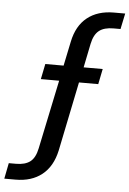

<svg xmlns="http://www.w3.org/2000/svg" viewBox="-114 -773 662 983"><g transform="rotate(5 217.5 -281.0)"><path d="M-38 86H-1Q46 86 72 66Q98 46 108 -3L182 -357H88L104 -436H198L224 -561Q241 -644 294.5 -686.5Q348 -729 431 -729H489L472 -648H436Q388 -648 362 -627.5Q336 -607 326 -559L301 -436H399L383 -357H284L211 -1Q193 82 139.5 124.5Q86 167 4 167H-54Z"/></g></svg>

Font: Mona Sans Medium
Style: Italic
Weight: 500
Italic angle: -11.7°
Designer: Deni Anggara
Foundry: GitHub
Version: Version 2.000